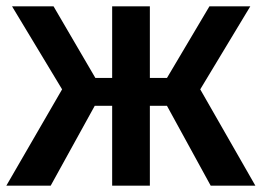

<svg xmlns="http://www.w3.org/2000/svg" viewBox="-22 -586 826 606"><path d="M332 -252H277L138 0H-2L174 -304L16 -566H147L279 -340H332V-566H451V-340H505L639 -566H768L610 -304L784 0H643L505 -252H451V0H332Z"/></svg>

Font: Qnwhxotralxmqkhsjrfbfhwcoqn
Style: Regular
Weight: 500
Designer: Carrois Corporate & Edenspiekermann
Foundry: Carrois Corporate GbR & Edenspiekermann AG
Version: Version 2.001